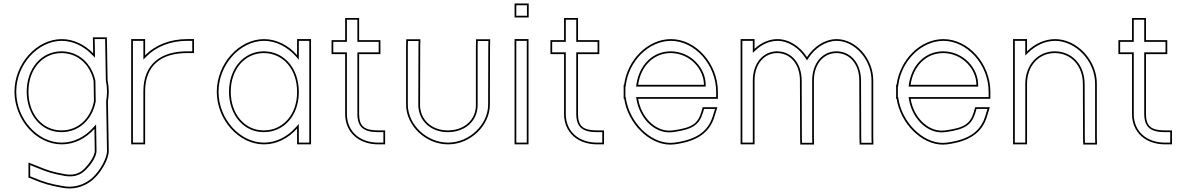

<svg xmlns="http://www.w3.org/2000/svg" viewBox="-20 -807 6787 1100"><path d="M63 -282C63 -122 188 20 333 20C333.5 20 334 20 334.5 20C406 20 472.2 -14.5 520.9 -68.6L523 57C523 84 495 127 469 153V154C449.2 175.5 422.5 193.5 381.2 193.5C372.5 193.5 363.1 192.7 353 191C284 179 257 170 198 146L143 124V210L168 220C229 245 263 256 339 269C352.6 271.6 365.6 272.7 378.1 272.7C448.4 272.7 500.5 236.2 526 209C558 178 603 108 603 57L598.3 -228.2C601.5 -246.5 603 -264.8 603 -283.9C603 -305.1 600.7 -326.1 596.4 -346.4L593 -554L592 -593H512L513 -552L513.8 -501.3C465.3 -551.3 401.2 -583 333 -583C189 -582 63 -441 63 -282ZM143 -282C143 -411 224 -503 333 -503C424.5 -502.2 495.2 -439.1 516.4 -343.7L518.3 -227.5C499.5 -126.4 426.1 -60 333 -60C332.4 -60 331.8 -60 331.3 -60C224.1 -60 143 -152.7 143 -282ZM73 -282C73 -436.2 195.7 -572 333 -573C398.1 -573 459.6 -542.8 506.7 -494.4L524.2 -476.3L523 -552.2L522.2 -583H582.3L583 -553.8L586.4 -345.3L586.6 -344.4C590.8 -324.7 593 -304.4 593 -283.9C593 -265.3 591.6 -247.6 588.5 -229.9L588.3 -229L593 57.1C593 103 549.6 172.2 519 201.8L518.9 202L518.7 202.2C494.6 227.8 444.8 262.7 378.1 262.7C366.2 262.7 353.9 261.6 340.8 259.2C264.9 246.2 232.7 235.7 171.7 210.7L153 203.2V138.8L194.2 155.3C253.3 179.3 281.9 188.8 351.3 200.9C361.9 202.7 371.8 203.5 381.2 203.5C425.8 203.5 455.3 183.5 476.3 160.8L479 157.9C505.4 130.4 533 87.9 533 56.9L530.5 -94.2L513.5 -75.3C466.3 -22.9 402.7 10 334.5 10C334 10 333.7 10 333 10C194.7 10 73 -126.6 73 -282ZM133 -282C133 -148.7 217.5 -50 331.3 -50C331.8 -50 332.6 -50 333 -50C431.4 -50 508.6 -120.7 528.2 -225.6L528.3 -226.6L526.4 -344.9L526.2 -345.9C504.1 -445.1 429.7 -512.1 333 -513C217.5 -513 133 -415.1 133 -282Z M811.5 -490V-543V-583H731.5V-543V-285.9C731.5 -284.6 731.5 -283.3 731.5 -282V-242V-20V20H811.5V-20V-242V-282V-286.8C812.5 -432.5 904.1 -503 1051.5 -503H1091.5V-583H1051.5C956 -583 870.2 -549.8 811.5 -490ZM818.6 -483C875.2 -540.6 958.3 -573 1051.5 -573H1081.5V-513H1051.5C900.4 -513 802.5 -438.6 801.5 -286.8V10H741.5V-282C741.5 -283.4 741.5 -284.5 741.5 -285.9V-573H801.5V-465.5Z M1222 -281C1222 -122 1347 20 1492 20C1492.5 20 1493 20 1493.5 20C1566.1 20 1633.1 -15.5 1682 -70.8V-20V20H1762V-20V-281V-284.8V-543V-583H1682V-543V-491.3C1632.5 -547.1 1564.6 -583 1492 -583C1348 -582 1222 -441 1222 -281ZM1302 -281C1302 -411 1383 -503 1492 -503C1602 -502 1682 -411 1682 -281V-276.3C1681 -148.8 1599.7 -60 1492 -60C1491.4 -60 1490.9 -60 1490.3 -60C1383.1 -60 1302 -152.7 1302 -281ZM1232 -281C1232 -436.3 1354.7 -572 1492 -573C1561.2 -573 1626.5 -538.8 1674.5 -484.7L1692 -465V-573H1752V10H1692V-97.2L1674.5 -77.4C1627.1 -23.9 1562.7 10 1493.5 10C1493 10 1492.7 10 1492 10C1353.6 10 1232 -126.7 1232 -281ZM1292 -281C1292 -148.6 1376.5 -50 1490.3 -50C1490.8 -50 1491.6 -50 1492 -50C1606 -50 1691 -144.4 1692 -276.3V-281C1692 -415.1 1608.6 -511.9 1492 -513C1376.4 -513 1292 -415.1 1292 -281Z M2037.5 -497H2119.5H2159.5V-577H2119.5H2037.5V-664V-704H1957.5V-664V-577H1919.5H1879.5V-497H1919.5H1957.5V-152C1958.5 -48 2036.5 20 2146.5 20H2186.5V-60H2146.5C2066.5 -60 2038.5 -84 2037.5 -152ZM2027.5 -507V-151.9C2028.6 -78.6 2063.5 -50 2146.5 -50H2176.5V10H2146.5C2040.9 10 1968.4 -54.2 1967.5 -152V-507H1889.5V-567H1967.5V-694H2027.5V-567H2149.5V-507Z M2306.5 -543V-207C2307.5 -85 2420.5 20 2546.5 20C2547.1 20 2547.7 20 2548.2 20C2674.5 20 2786.5 -87.6 2786.5 -207L2787.5 -542L2788.5 -582H2707.5L2706.5 -543V-207C2707.5 -121 2640.5 -60 2546.5 -60C2545.8 -60 2545 -60 2544.3 -60C2452.4 -60 2386.5 -121.7 2386.5 -207L2387.5 -542L2388.5 -582H2307.5ZM2316.5 -542.9 2317.2 -572H2378.2L2377.5 -542.1L2376.5 -207C2376.5 -115.8 2447.7 -50 2544.3 -50C2545 -50 2545.9 -50 2546.6 -50C2645 -50 2717.6 -115 2716.5 -207.1V-542.9L2717.2 -572H2778.2L2777.5 -542.1L2776.5 -207C2776.5 -93.6 2669.2 10 2548.2 10C2547.6 10 2547.2 10 2546.5 10C2425.7 10 2317.4 -91.2 2316.5 -207Z M2968 -707H2969H3009V-787H2969H2968H2928V-707ZM2928 -543V-20V20H3008V-20V-543V-583H2928ZM2999 -717H2938V-777H2999ZM2938 10V-573H2998V10Z M3291.5 -497H3373.5H3413.5V-577H3373.5H3291.5V-664V-704H3211.5V-664V-577H3173.5H3133.5V-497H3173.5H3211.5V-152C3212.5 -48 3290.5 20 3400.5 20H3440.5V-60H3400.5C3320.5 -60 3292.5 -84 3291.5 -152ZM3281.5 -507V-151.9C3282.6 -78.6 3317.5 -50 3400.5 -50H3430.5V10H3400.5C3294.9 10 3222.4 -54.2 3221.5 -152V-507H3143.5V-567H3221.5V-694H3281.5V-567H3403.5V-507Z M3635.9 -321C3651.3 -429.5 3725.6 -503 3823 -503C3933 -502 4013 -411 4013 -321ZM3556.1 -241C3576.8 -102.9 3696.3 21.6 3821 21.6C3829 21.6 3837 21 3845 20C3983 2 4048 -54 4074 -141L4090 -193H4006L3998 -165C3978 -100 3948 -75 3835 -60H3834C3827.5 -59.1 3821 -58.6 3814.6 -58.6C3729.8 -58.6 3652.5 -138.5 3636.2 -241H4053H4093V-281C4093 -441 3968 -583 3823 -583C3691.1 -582.1 3574.3 -464.5 3555.6 -321H3553V-281V-241ZM3624.4 -311H4023V-321C4023 -416.6 3938.7 -511.9 3823 -513C3719.8 -513 3641.9 -434.7 3626 -322.4ZM3563 -251V-311H3564.4L3565.5 -319.7C3583.6 -459.1 3697.2 -572.1 3823 -573C3961.3 -573 4083 -436.4 4083 -281V-251H3624.4L3626.3 -239.4C3643.2 -133.5 3723.3 -48.6 3814.6 -48.6C3821 -48.6 3829.4 -49.3 3834.7 -50H3835.7L3836.3 -50.1C3950.6 -65.3 3986.3 -93.1 4007.6 -162.2L4013.5 -183H4076.5L4064.4 -143.9C4039.7 -61.1 3979.3 -7.6 3843.7 10.1C3836.1 11.1 3828.6 11.6 3821 11.6C3702.8 11.6 3586.1 -108.3 3566 -242.5L3564.8 -251Z M4603.3 -479.5C4564.4 -540.5 4501.1 -583 4433 -583C4385.1 -582.6 4339.4 -561.3 4303 -527.3V-543V-583H4223V-543V-345V-305V-20V20H4303V-20V-305V-345C4303 -439 4357 -503 4433 -503C4509 -502 4563 -439 4563 -345V-305H4563.1L4564 -19L4565 21H4644L4643 -20V-305V-345L4643 -346.8C4643.7 -439.8 4697.5 -503 4773 -503C4849 -502 4903 -439 4903 -345L4904 -19L4905 21H4984L4983 -20V-345C4984 -468 4885 -583 4773 -583C4705.5 -582.4 4642.4 -540.3 4603.3 -479.5ZM4611.7 -474.1C4649.4 -532.7 4709.8 -572.4 4773 -573C4878.2 -573 4974 -463.5 4973 -345V-19.9L4973.8 11H4914.8L4914 -19.1L4913 -345C4913 -442.8 4855.8 -511.9 4773.1 -513C4690.7 -513 4633.7 -443.6 4633 -346.9L4633 -345V-19.9L4633.8 11H4574.8L4574 -19.1C4573.7 -114.9 4573.4 -208.5 4573.1 -306C4573.1 -321 4573 -331.7 4573 -345C4573 -442.8 4515.8 -511.9 4433.1 -513C4350.1 -513 4293 -442.7 4293 -345V10H4233V-573H4293V-504.2L4309.8 -519.9C4344.8 -552.6 4388.2 -572.6 4433 -573C4496.8 -573 4557.3 -532.9 4594.9 -474.1L4603.3 -461Z M5196.9 -321C5212.3 -429.5 5286.6 -503 5384 -503C5494 -502 5574 -411 5574 -321ZM5117.1 -241C5137.8 -102.9 5257.3 21.6 5382 21.6C5390 21.6 5398 21 5406 20C5544 2 5609 -54 5635 -141L5651 -193H5567L5559 -165C5539 -100 5509 -75 5396 -60H5395C5388.5 -59.1 5382 -58.6 5375.6 -58.6C5290.8 -58.6 5213.5 -138.5 5197.2 -241H5614H5654V-281C5654 -441 5529 -583 5384 -583C5252.1 -582.1 5135.3 -464.5 5116.6 -321H5114V-281V-241ZM5185.4 -311H5584V-321C5584 -416.6 5499.7 -511.9 5384 -513C5280.8 -513 5202.9 -434.7 5187 -322.4ZM5124 -251V-311H5125.4L5126.5 -319.7C5144.6 -459.1 5258.2 -572.1 5384 -573C5522.3 -573 5644 -436.4 5644 -281V-251H5185.4L5187.3 -239.4C5204.2 -133.5 5284.3 -48.6 5375.6 -48.6C5382 -48.6 5390.4 -49.3 5395.7 -50H5396.7L5397.3 -50.1C5511.6 -65.3 5547.3 -93.1 5568.6 -162.2L5574.5 -183H5637.5L5625.4 -143.9C5600.7 -61.1 5540.3 -7.6 5404.7 10.1C5397.1 11.1 5389.6 11.6 5382 11.6C5263.8 11.6 5147.1 -108.3 5127 -242.5L5125.8 -251Z M5864 -512.6V-543V-583H5784V-543V-326V-286V-20V20H5864V-20V-286V-326C5864 -430 5931 -503 6024 -503C6117 -502 6184 -430 6184 -326L6185 -19L6186 21H6265L6264 -20V-326C6265 -461 6151 -583 6024 -583C5964.4 -582.5 5907.4 -555.4 5864 -512.6ZM5871 -505.4C5912.9 -546.7 5967.6 -572.6 6024 -573C6144.7 -573 6255 -455.9 6254 -326V-19.9L6254.8 11H6195.8L6195 -19.1L6194 -326C6194 -434.6 6123.1 -511.9 6024.1 -513C5924.9 -513 5854 -434.5 5854 -326V10H5794V-573H5854V-488.6Z M6545.5 -497H6627.5H6667.5V-577H6627.5H6545.5V-664V-704H6465.5V-664V-577H6427.5H6387.5V-497H6427.5H6465.5V-152C6466.5 -48 6544.5 20 6654.5 20H6694.5V-60H6654.5C6574.5 -60 6546.5 -84 6545.5 -152ZM6535.5 -507V-151.9C6536.6 -78.6 6571.5 -50 6654.5 -50H6684.5V10H6654.5C6548.9 10 6476.4 -54.2 6475.5 -152V-507H6397.5V-567H6475.5V-694H6535.5V-567H6657.5V-507Z"/></svg>

Font: Nordica Advanced
Style: RegularOL
Weight: 300
Version: Version 1.07